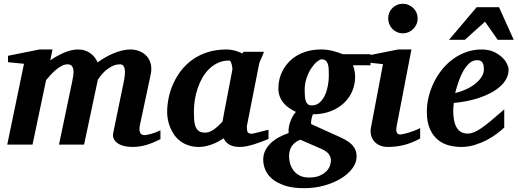

<svg xmlns="http://www.w3.org/2000/svg" viewBox="-20 -760 2720 1009"><path d="M823.2 -28.8Q785.2 -9.3 749.8 1.5Q714.4 12.2 675.8 12.2Q652.8 12.2 633.1 7.6Q613.3 2.9 599.1 -6.6Q585 -16.1 578.1 -29.8Q571.3 -43.5 575.2 -62L629.9 -328.1Q649.9 -421.9 610.8 -421.9Q588.9 -421.9 569.6 -412.4Q550.3 -402.8 535.4 -389.6Q520.5 -376.5 509.8 -362.8Q499 -349.1 494.1 -340.8L421.9 0H290L358.9 -329.1Q361.8 -343.8 364.5 -360.1Q367.2 -376.5 366 -390.1Q364.7 -403.8 357.9 -412.8Q351.1 -421.9 335 -421.9Q319.3 -421.9 303.2 -413.3Q287.1 -404.8 272.5 -392.1Q257.8 -379.4 244.9 -365Q231.9 -350.6 222.2 -338.9L150.9 0H18.1L106 -424.8L22 -433.1V-466.8L187 -500H255.9L244.1 -442.9Q280.3 -467.8 318.4 -483.9Q356.4 -500 391.1 -500Q411.6 -500 428 -494.1Q444.3 -488.3 457 -478.8Q469.7 -469.2 478.5 -457Q487.3 -444.8 493.2 -432.1Q512.7 -446.8 534.7 -459.2Q556.6 -471.7 579.1 -480.7Q601.6 -489.7 623.5 -494.9Q645.5 -500 665 -500Q691.4 -500 713.9 -490.7Q736.3 -481.4 751.5 -464.4Q766.6 -447.3 772.5 -423.1Q778.3 -398.9 772 -369.1L714.8 -100.1Q710.4 -78.6 715.8 -64.2Q721.2 -49.8 740.2 -49.8Q745.1 -49.8 754.9 -51.8Q764.6 -53.7 776.4 -57.1Q788.1 -60.5 800.3 -65.2Q812.5 -69.8 823.2 -75.2Z M1201.2 -394Q1201.7 -396 1200.9 -403.8Q1200.2 -411.6 1198 -420.2Q1195.8 -428.7 1192.6 -435.3Q1189.5 -441.9 1185.1 -441.9Q1152.8 -441.9 1126.7 -430.2Q1100.6 -418.5 1079.8 -398.4Q1059.1 -378.4 1043.9 -352.1Q1028.8 -325.7 1018.8 -296.1Q1008.8 -266.6 1003.9 -235.8Q999 -205.1 999 -176.8Q999 -156.7 999.8 -136.7Q1000.5 -116.7 1005.6 -100.1Q1010.7 -83.5 1022.7 -73.2Q1034.7 -63 1057.1 -63Q1073.2 -63 1087.6 -70.3Q1102.1 -77.6 1114 -87.2Q1126 -96.7 1135 -106.4Q1144 -116.2 1149.4 -121.1Q1152.8 -141.1 1155 -152.1Q1157.2 -163.1 1158.9 -173.1Q1160.6 -183.1 1163.1 -195.8Q1165.5 -208.5 1170.2 -232.2Q1174.8 -255.9 1182.1 -294.2Q1189.5 -332.5 1201.2 -394ZM1391.1 -29.8Q1374 -22.9 1355.2 -15.6Q1336.4 -8.3 1316.9 -2.2Q1297.4 3.9 1277.8 8.1Q1258.3 12.2 1239.3 12.2Q1207.5 12.2 1186.3 0.5Q1165 -11.2 1155.3 -33.2Q1142.1 -24.4 1127 -16.1Q1111.8 -7.8 1095.2 -1.7Q1078.6 4.4 1061 8.3Q1043.5 12.2 1025.4 12.2Q994.6 12.2 970.2 3.9Q945.8 -4.4 927.2 -18.6Q908.7 -32.7 895.8 -51.3Q882.8 -69.8 874.5 -90.1Q866.2 -110.4 862.3 -131.3Q858.4 -152.3 858.4 -170.9Q858.4 -208 866.5 -246.8Q874.5 -285.6 891.4 -322.3Q908.2 -358.9 933.6 -391.4Q959 -423.8 993.7 -448Q1028.3 -472.2 1072.5 -486.1Q1116.7 -500 1170.4 -500Q1192.4 -500 1214.1 -494.1Q1235.8 -488.3 1252.9 -479L1260.3 -487.8H1367.2Q1364.7 -480.5 1360.8 -471.2Q1356.9 -461.9 1353 -453.1Q1349.1 -444.3 1345.9 -437.3Q1342.8 -430.2 1342.3 -426.8L1277.3 -97.2Q1277.3 -85.9 1278.1 -78.1Q1278.8 -70.3 1281.7 -65.7Q1284.7 -61 1290 -59.1Q1295.4 -57.1 1304.2 -57.1Q1306.2 -57.1 1318.6 -60.1Q1331.1 -63 1345.9 -66.9Q1360.8 -70.8 1374 -74Q1387.2 -77.1 1391.1 -78.1Z M1719.2 83Q1719.2 65.9 1708.5 50.8Q1697.8 35.6 1669.9 22.9L1558.1 -25.9Q1541.5 -19.5 1530.3 -10.3Q1519 -1 1512 10.5Q1504.9 22 1502 35.2Q1499 48.3 1499 62Q1499 78.1 1503.9 97.4Q1508.8 116.7 1520.8 133.5Q1532.7 150.4 1553 161.6Q1573.2 172.9 1604 172.9Q1638.2 172.9 1660.4 163.1Q1682.6 153.3 1695.8 139.4Q1709 125.5 1714.1 110.1Q1719.2 94.7 1719.2 83ZM1708 -359.9Q1708 -377.4 1707.5 -393.6Q1707 -409.7 1703.4 -421.9Q1699.7 -434.1 1691.9 -441.2Q1684.1 -448.2 1669.9 -448.2Q1661.6 -448.2 1646.7 -436.5Q1631.8 -424.8 1617.2 -403.3Q1602.5 -381.8 1591.8 -351.8Q1581.1 -321.8 1581.1 -285.2Q1581.1 -267.6 1582.3 -253.2Q1583.5 -238.8 1587.2 -228.3Q1590.8 -217.8 1598.1 -211.9Q1605.5 -206.1 1618.2 -206.1Q1643.1 -206.1 1660.2 -221.4Q1677.2 -236.8 1687.7 -260Q1698.2 -283.2 1703.1 -310.1Q1708 -336.9 1708 -359.9ZM1835 -417Q1839.4 -405.8 1842.8 -389.4Q1846.2 -373 1846.2 -355Q1846.2 -317.9 1831.8 -282.7Q1817.4 -247.6 1789.3 -220.2Q1761.2 -192.9 1719.7 -176.3Q1678.2 -159.7 1624 -159.2Q1618.7 -145 1616.2 -130.6Q1613.8 -116.2 1615.2 -107.9L1748 -47.9Q1772 -37.6 1791.5 -27.1Q1811 -16.6 1825 -3.9Q1838.9 8.8 1846.4 24.9Q1854 41 1854 63Q1854 94.7 1832 124.5Q1810.1 154.3 1772.5 177.5Q1734.9 200.7 1684.8 214.8Q1634.8 229 1578.1 229Q1518.6 229 1477.8 215.6Q1437 202.1 1411.4 180.9Q1385.7 159.7 1374.5 132.8Q1363.3 106 1363.3 79.1Q1363.3 53.7 1373.5 32.2Q1383.8 10.7 1401.9 -6.8Q1419.9 -24.4 1444.3 -37.8Q1468.8 -51.3 1497.1 -61Q1495.1 -72.8 1497.3 -87.6Q1499.5 -102.5 1504.6 -117.9Q1509.8 -133.3 1517.6 -147.5Q1525.4 -161.6 1535.2 -171.9Q1515.1 -181.2 1498.3 -193.1Q1481.4 -205.1 1469 -220.2Q1456.5 -235.4 1449.7 -254.4Q1442.9 -273.4 1442.9 -296.9Q1442.9 -320.3 1448.7 -344.5Q1454.6 -368.7 1466.8 -391.1Q1479 -413.6 1497.3 -433.3Q1515.6 -453.1 1540.8 -468Q1565.9 -482.9 1597.7 -491.5Q1629.4 -500 1668 -500Q1687 -500 1704.3 -497.3Q1721.7 -494.6 1736.3 -490.5Q1751 -486.3 1762.5 -482.2Q1773.9 -478 1781.2 -475.1H1927.2V-417Z M2188 -32.2Q2143.1 -7.8 2102.5 2.2Q2062 12.2 2019 12.2Q1991.7 12.2 1972.9 2.9Q1954.1 -6.3 1943.4 -21Q1932.6 -35.6 1929.2 -54Q1925.8 -72.3 1929.7 -90.8L1992.7 -422.9L1906.7 -432.1V-466.8L2071.8 -500H2142.1L2064.9 -99.1Q2063 -90.3 2062.5 -82Q2062 -73.7 2063.7 -67.4Q2065.4 -61 2070.3 -57.1Q2075.2 -53.2 2084 -53.2Q2087.9 -53.2 2099.4 -55.7Q2110.8 -58.1 2126 -62.5Q2141.1 -66.9 2157.5 -73.2Q2173.8 -79.6 2188 -86.9ZM2174.8 -663.1Q2174.8 -647 2168.7 -632.8Q2162.6 -618.7 2151.9 -607.9Q2141.1 -597.2 2127 -591.1Q2112.8 -585 2096.7 -585Q2080.6 -585 2066.7 -591.1Q2052.7 -597.2 2042.2 -607.9Q2031.7 -618.7 2025.9 -632.8Q2020 -647 2020 -663.1Q2020 -679.2 2025.9 -693.4Q2031.7 -707.5 2042.2 -717.8Q2052.7 -728 2066.7 -734.1Q2080.6 -740.2 2096.7 -740.2Q2112.8 -740.2 2127 -734.1Q2141.1 -728 2151.9 -717.8Q2162.6 -707.5 2168.7 -693.4Q2174.8 -679.2 2174.8 -663.1Z M2522.9 -396Q2522.9 -404.8 2521.7 -413.3Q2520.5 -421.9 2516.8 -428.7Q2513.2 -435.5 2506.1 -439.7Q2499 -443.8 2487.8 -443.8Q2464.4 -443.8 2446 -427.2Q2427.7 -410.6 2413.6 -385Q2399.4 -359.4 2389.2 -328.9Q2378.9 -298.3 2372.1 -271Q2397.9 -276.9 2424.8 -288.6Q2451.7 -300.3 2473.4 -316.7Q2495.1 -333 2509 -353Q2522.9 -373 2522.9 -396ZM2652.8 -395Q2652.8 -368.7 2640.9 -346.2Q2628.9 -323.7 2607.9 -305.2Q2586.9 -286.6 2558.8 -271.7Q2530.8 -256.8 2498.8 -246.1Q2466.8 -235.4 2432.4 -228.5Q2397.9 -221.7 2364.7 -219.2Q2363.8 -210 2362.8 -198.2Q2361.8 -186.5 2361.8 -178.2Q2361.8 -152.3 2365.7 -130.4Q2369.6 -108.4 2378.4 -92.3Q2387.2 -76.2 2401.6 -67.1Q2416 -58.1 2437 -58.1Q2453.1 -58.1 2469.7 -64.5Q2486.3 -70.8 2508.3 -85.7Q2530.3 -100.6 2559.6 -125Q2588.9 -149.4 2629.9 -185.1V-89.8Q2615.2 -75.7 2591.8 -57.9Q2568.4 -40 2538.6 -24.4Q2508.8 -8.8 2474.6 1.7Q2440.4 12.2 2403.8 12.2Q2371.1 12.2 2338.9 3.9Q2306.6 -4.4 2281 -25.4Q2255.4 -46.4 2239.3 -82.3Q2223.1 -118.2 2223.1 -173.8Q2223.1 -211.9 2232.7 -251Q2242.2 -290 2259.8 -326.2Q2277.3 -362.3 2302.7 -394Q2328.1 -425.8 2360.1 -449.2Q2392.1 -472.7 2430.2 -486.3Q2468.3 -500 2510.7 -500Q2547.4 -500 2574.2 -487.8Q2601.1 -475.6 2618.7 -458.7Q2636.2 -441.9 2644.5 -424.1Q2652.8 -406.2 2652.8 -395ZM2595.7 -550.8 2528.8 -646 2422.9 -550.8H2339.8L2484.9 -722.2H2602.5L2679.7 -550.8Z"/></svg>

Font: Charis SIL APac
Style: Bold Italic
Weight: 700
Italic angle: -11°
Foundry: SIL International
Version: Version 5.000